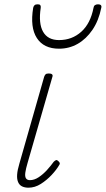

<svg xmlns="http://www.w3.org/2000/svg" viewBox="-20 -856 491 891"><path d="M112 15Q95 15 82.5 9Q70 3 64 -11Q58 -25 59.5 -46Q61 -67 70 -97L185 -500Q188 -508 192 -511.5Q196 -515 207 -515Q217 -515 221.5 -511Q226 -507 223 -499L108 -100Q100 -73 97.5 -55Q95 -37 100.5 -28.5Q106 -20 119 -20Q139 -20 159.5 -33.5Q180 -47 198.5 -67.5Q217 -88 229 -105Q236 -112 240.5 -113Q245 -114 250 -109Q257 -103 257.5 -98.5Q258 -94 254 -89Q242 -68 219.5 -44Q197 -20 169.5 -2.5Q142 15 112 15ZM254 -630Q183 -630 151 -679.5Q119 -729 134 -820Q136 -828 140.5 -832Q145 -836 155 -836Q164 -836 167 -832Q170 -828 169 -820Q158 -747 180 -708.5Q202 -670 254 -670Q314 -670 357 -708.5Q400 -747 414 -820Q415 -828 420.5 -832Q426 -836 435 -836Q444 -836 448 -832Q452 -828 450 -820Q438 -760 409 -717.5Q380 -675 340.5 -652.5Q301 -630 254 -630Z"/></svg>

Font: Playwrite AU QLD Thin
Style: Regular
Weight: 250
Designer: Veronika Burian, José Scaglione
Foundry: TypeTogether
Version: Version 1.002